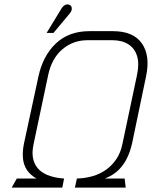

<svg xmlns="http://www.w3.org/2000/svg" viewBox="-20 -848 688 869"><path d="M578 -200 641 -502Q661 -595 622.5 -651Q584 -707 491 -707H385Q291 -707 232.5 -651Q174 -595 154 -502L88 -196Q81 -160 84 -130.5Q87 -101 102 -78.5Q117 -56 145 -40H56L33 1H262L270 -40Q237 -42 208 -51Q179 -60 159 -78Q139 -96 131 -125Q123 -154 132 -196L198 -508Q214 -584 262.5 -625Q311 -666 376 -666H489Q532 -666 561 -647.5Q590 -629 600.5 -594Q611 -559 600 -508L534 -196Q526 -157 507 -128.5Q488 -100 461 -80.5Q434 -61 400 -51Q366 -41 328 -40L319 1H549L544 -40H455Q493 -55 517 -79Q541 -103 555.5 -133.5Q570 -164 578 -200ZM294 -785Q301 -793 303.5 -800Q306 -807 304.5 -814Q303 -821 297 -825Q290 -829 282.5 -828Q275 -827 269 -822Q263 -817 258 -809L191 -699H222Z"/></svg>

Font: Advent Pro Light
Style: Italic
Weight: 300
Italic angle: -12°
Version: Version 3.000